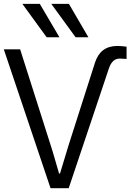

<svg xmlns="http://www.w3.org/2000/svg" viewBox="-22 -991 686 1011"><path d="M-2 -731.4Q19.5 -731.4 84 -731.4Q124 -605.5 244.1 -228.5Q253.9 -199.2 268.6 -147.5Q283.2 -95.7 289.1 -77.1Q291 -77.1 293.9 -77.1Q332 -203.1 339.8 -228.5Q385.7 -373 478.5 -662.1Q506.8 -749 595.7 -749Q617.2 -749 644.5 -745.1Q644.5 -723.6 644.5 -680.7Q623 -682.6 608.4 -682.6Q569.3 -682.6 551.8 -631.8Q481.4 -420.9 339.8 0Q315.4 0 244.1 0Q182.6 -182.6 -2 -731.4ZM95.7 -970.7Q118.2 -970.7 187.5 -970.7Q212.9 -926.8 291 -794.9Q274.4 -794.9 223.6 -794.9Q191.4 -838.9 95.7 -970.7ZM248 -970.7Q271.5 -970.7 340.8 -970.7Q366.2 -926.8 443.4 -794.9Q426.8 -794.9 376 -794.9Q343.8 -838.9 248 -970.7Z"/></svg>

Font: Gothic A1
Style: Regular
Weight: 400
Designer: HanYang I&C Co.,Ltd.
Version: Version 2.50